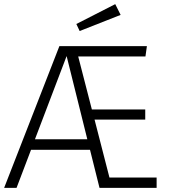

<svg xmlns="http://www.w3.org/2000/svg" viewBox="-20 -908 824 928"><path d="M737 0H461L415 -184H130L60 0H0L267 -685H690L683 -635H358L424 -379H682V-330H437L509 -50H737ZM402 -235 302 -637 149 -235ZM365 -758 349 -792 537 -888 563 -836Z"/></svg>

Font: Trujillo Light
Style: Regular
Weight: 300
Designer: Fira Sans original fonts by bBox Type GmbH, Carrois Corporate GbR, & Edenspiekermann AG / Changes by Cristiano Sobral
Foundry: Fira Sans original fonts by bBox Type GmbH, Carrois Corporate GbR, & Edenspiekermann AG / Changes by Cristiano Sobral
Version: Version 4.301;July 28, 2020;FontCreator 13.0.0.2655 64-bit